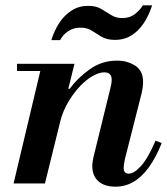

<svg xmlns="http://www.w3.org/2000/svg" viewBox="-20 -690 628 722"><path d="M414 12Q373 12 350 -8.5Q327 -29 327 -66Q327 -75 328.5 -82.5Q330 -90 331 -97L395 -358Q397 -365 398.5 -374Q400 -383 400 -390Q400 -405 392.5 -411.5Q385 -418 372 -418Q354 -418 330 -405Q306 -392 282 -367Q258 -342 237.5 -308Q217 -274 206 -232L235 -356H242Q272 -397 317.5 -429.5Q363 -462 420 -462Q459 -462 488.5 -443Q518 -424 518 -382Q518 -363 512 -337L450 -93Q447 -80 446 -72Q445 -64 445 -59Q445 -37 464 -37Q484 -37 510 -65.5Q536 -94 565 -161L588 -152Q567 -99 540.5 -62Q514 -25 482.5 -6.5Q451 12 414 12ZM31 0 138 -450H260L149 0ZM44 -423V-450H248V-423ZM173 -539Q184 -575 203 -604Q222 -633 249.5 -650.5Q277 -668 311 -668Q341 -668 360.5 -656.5Q380 -645 398 -633.5Q416 -622 440 -622Q469 -622 489 -638.5Q509 -655 517 -670H552Q532 -608 496.5 -574Q461 -540 413 -540Q382 -540 362.5 -551.5Q343 -563 325.5 -574.5Q308 -586 282 -586Q256 -586 236 -572.5Q216 -559 206 -539Z"/></svg>

Font: Libre Bodoni Medium
Style: Italic
Weight: 500
Italic angle: -13°
Designer: Pablo Impallari, Rodrigo Fuenzalida
Foundry: Impallari Type
Version: Version 2.005;gftools[0.9.23]